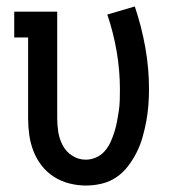

<svg xmlns="http://www.w3.org/2000/svg" viewBox="-20 -566 540 594"><path d="M246 8Q220 8 194.5 1.5Q169 -5 147 -19Q125 -33 109 -53.5Q93 -74 83.5 -98.5Q74 -123 70.5 -148.5Q67 -174 67 -200V-450H24V-530H157V-200Q157 -178 160.5 -156.5Q164 -135 174.5 -115.5Q185 -96 204 -84Q223 -72 245 -72Q262 -72 277.5 -79Q293 -86 304 -98.5Q315 -111 322 -126.5Q329 -142 334 -158Q339 -174 342 -190Q345 -206 347.5 -222.5Q350 -239 350.5 -256Q351 -273 351 -289Q351 -348 341 -406.5Q331 -465 312 -521L397 -546Q418 -484 429.5 -419.5Q441 -355 441 -290Q441 -265 439 -240Q437 -215 432.5 -190.5Q428 -166 421 -141.5Q414 -117 403 -95Q392 -73 376.5 -52.5Q361 -32 340.5 -18Q320 -4 295.5 2Q271 8 246 8Z"/></svg>

Font: Iosevka Slab Medium
Style: Regular
Weight: 500
Monospace: yes
Designer: Belleve Invis
Foundry: Belleve Invis
Version: Version 11.1.1; ttfautohint (v1.8.3)